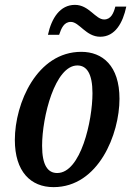

<svg xmlns="http://www.w3.org/2000/svg" viewBox="-20 -759 539 789"><path d="M392 -608C453 -608 485 -665 499 -732H454C447 -705 436 -679 408 -679C372 -679 346 -739 288 -739C227 -739 192 -685 177 -616H223C232 -643 243 -669 271 -669C306 -669 333 -608 392 -608ZM200 10C385 10 471 -208 471 -353C471 -489 401 -546 314 -546C132 -546 41 -335 41 -184C41 -54 106 10 200 10ZM215 -48C177 -48 153 -79 153 -160C153 -279 206 -490 298 -490C336 -490 360 -457 360 -376C360 -263 312 -48 215 -48Z"/></svg>

Font: Noto Serif Condensed Semi
Style: Italic
Weight: 600
Width: 3
Italic angle: -12°
Designer: Monotype Design Team
Foundry: Monotype Imaging Inc.
Version: Version 1.901